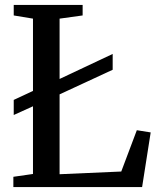

<svg xmlns="http://www.w3.org/2000/svg" viewBox="-20 -763 649 783"><path d="M34.5 0V-42L114.5 -53.5V-687L36 -700V-743H317V-700L223 -687V-52.5L474.5 -63.5L538 -232L594.5 -223L559.5 0ZM36 -294V-355.5L143 -405.5L187 -424L439.5 -543V-478.5L186 -361L143 -342.5Z"/></svg>

Font: Merriweather 48pt
Style: Regular
Weight: 400
Version: Version 2.100